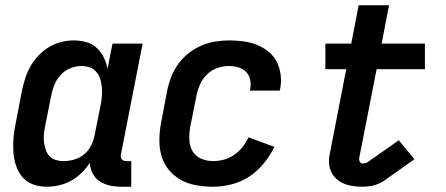

<svg xmlns="http://www.w3.org/2000/svg" viewBox="-20 -695 1690 727"><path d="M157 12Q129 12 104.5 3Q80 -6 64 -25.5Q48 -45 40 -70Q32 -95 30.5 -122Q29 -149 31.5 -176.5Q34 -204 40 -231L63 -351Q68 -375 75.5 -398.5Q83 -422 95.5 -444Q108 -466 126 -485Q144 -504 166 -517Q188 -530 212 -536Q236 -542 259 -542Q284 -542 307 -535.5Q330 -529 346.5 -513.5Q363 -498 373 -477.5Q383 -457 387 -434L406 -530H520L438 -111Q437 -106 437.5 -101Q438 -96 441 -92Q444 -88 449 -86.5Q454 -85 459 -85H477V12H440Q417 12 396 7.5Q375 3 358 -8Q341 -19 331 -38Q321 -57 320 -79Q307 -58 288.5 -40Q270 -22 249 -10.5Q228 1 204 6.5Q180 12 157 12ZM221 -85Q241 -85 261.5 -91Q282 -97 298.5 -110.5Q315 -124 324.5 -143Q334 -162 338 -182L362 -302Q365 -318 366 -334.5Q367 -351 365.5 -367Q364 -383 359 -397.5Q354 -412 344 -423.5Q334 -435 319 -440Q304 -445 288 -445Q267 -445 246 -436.5Q225 -428 209.5 -411Q194 -394 186 -374Q178 -354 174 -333L150 -213Q147 -198 146 -183Q145 -168 147 -153.5Q149 -139 154 -125.5Q159 -112 168.5 -102.5Q178 -93 192 -89Q206 -85 221 -85Z M787 12Q754 12 723 6.5Q692 1 665.5 -13.5Q639 -28 619.5 -51.5Q600 -75 591.5 -104.5Q583 -134 583.5 -166.5Q584 -199 590 -231L613 -351Q618 -377 628 -403Q638 -429 654.5 -452Q671 -475 693.5 -493Q716 -511 741.5 -522Q767 -533 794 -537.5Q821 -542 847 -542Q874 -542 901 -538.5Q928 -535 952 -525.5Q976 -516 996 -500Q1016 -484 1027.5 -462Q1039 -440 1042.5 -413Q1046 -386 1041 -359L1039 -352H926L927 -356Q931 -374 927.5 -392Q924 -410 912 -422.5Q900 -435 882.5 -440Q865 -445 847 -445Q825 -445 803 -437.5Q781 -430 764 -413.5Q747 -397 737.5 -375.5Q728 -354 724 -333L700 -213Q696 -189 697 -165Q698 -141 709.5 -122Q721 -103 742 -94Q763 -85 787 -85Q807 -85 827.5 -90.5Q848 -96 866.5 -108.5Q885 -121 898.5 -138.5Q912 -156 921 -175L1019 -139Q1003 -106 979 -76.5Q955 -47 924 -26.5Q893 -6 857 3Q821 12 787 12Z M1353 12Q1334 12 1316 9.5Q1298 7 1282.5 0.5Q1267 -6 1254 -17.5Q1241 -29 1234 -44.5Q1227 -60 1226 -78Q1225 -96 1229 -114L1291 -433H1212V-530H1310L1338 -675H1453L1425 -530H1589V-433H1406L1340 -96Q1339 -89 1342.5 -82.5Q1346 -76 1353 -76Q1358 -76 1363 -77Q1368 -78 1372 -81L1490 -164L1549 -92L1432 -9Q1422 -3 1412.5 1Q1403 5 1393 7.5Q1383 10 1372.5 11Q1362 12 1353 12Z"/></svg>

Font: Lode
Style: Bold Italic
Weight: 700
Italic angle: -11°
Monospace: yes
Designer: Belleve Invis
Foundry: Belleve Invis
Version: Version 29.2.0; ttfautohint (v1.8.3)